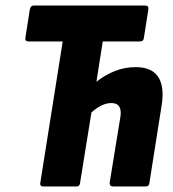

<svg xmlns="http://www.w3.org/2000/svg" viewBox="-20 -675 625 695"><path d="M138 0Q123 0 126 -14L207 -525H84Q69 -525 72 -539L88 -641Q91 -655 102 -655H505Q519 -655 517 -641L501 -539Q500 -525 487 -525H352L329 -379Q359 -403 395 -417.5Q431 -432 471 -432Q530 -432 553 -396Q576 -360 565 -293L521 -14Q520 0 507 0H390Q376 0 377 -14L416 -253Q423 -302 383 -302Q366 -302 348 -293.5Q330 -285 311 -268L270 -14Q269 0 256 0Z"/></svg>

Font: Sofia Sans Condensed Black
Style: Italic
Weight: 900
Italic angle: -9°
Version: Version 4.100